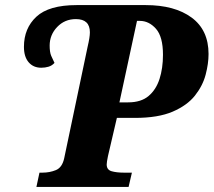

<svg xmlns="http://www.w3.org/2000/svg" viewBox="-20 -734 839 754"><path d="M123 0 135 -56H147Q175 -56 199.5 -66Q224 -76 232 -112L324 -550Q333 -588 333 -607Q333 -659 278 -659Q234 -659 204.5 -628Q175 -597 175 -555Q175 -529 181 -515Q187 -501 194 -487Q184 -476 170.5 -472Q157 -468 142 -468Q111 -468 92.5 -489.5Q74 -511 74 -550Q74 -623 123 -668.5Q172 -714 281 -714H552Q666 -714 732.5 -665Q799 -616 799 -522Q799 -484 787.5 -440.5Q776 -397 745.5 -358.5Q715 -320 658 -295.5Q601 -271 510 -271H439L404 -121Q399 -97 399 -88Q399 -67 418.5 -61.5Q438 -56 467 -56H498L485 0ZM483 -332Q534 -332 563.5 -357Q593 -382 606.5 -424Q620 -466 620 -519Q620 -590 592.5 -621Q565 -652 529 -652H518L449 -332Z"/></svg>

Font: Noto Serif SemiCondensed ExtraBold
Style: Italic
Weight: 800
Width: 4
Italic angle: -12°
Designer: Monotype Design Team
Foundry: Monotype Imaging Inc.
Version: Version 2.014; ttfautohint (v1.8.4.7-5d5b)